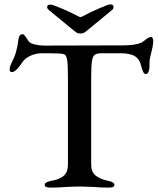

<svg xmlns="http://www.w3.org/2000/svg" viewBox="-20 -852 719 876"><path d="M184 -8Q184 -15 191 -19.5Q198 -24 214 -27Q254 -34 272 -51Q290 -68 290 -101V-497Q290 -560 286 -581Q282 -602 271 -605Q255 -609 209 -609H170Q143 -609 117.5 -597Q92 -585 80 -565Q52 -523 34 -523Q24 -523 24 -537Q24 -545 30 -559Q46 -590 53 -614.5Q60 -639 64 -672Q67 -696 84 -696Q89 -696 98.5 -682Q108 -668 111 -663Q118 -654 139.5 -649Q161 -644 182 -644L543 -645Q600 -645 628 -659Q640 -667 644 -671Q646 -672 653.5 -677.5Q661 -683 671 -683Q675 -683 677 -676.5Q679 -670 679 -662Q679 -655 676 -637L669 -607Q666 -596 664 -585.5Q662 -575 662 -562V-548Q662 -535 657.5 -524.5Q653 -514 646 -514Q638 -514 633.5 -523.5Q629 -533 623 -555Q617 -582 595.5 -595.5Q574 -609 529 -609H445Q423 -609 413 -602.5Q403 -596 399.5 -573Q396 -550 396 -497V-101Q396 -69 414.5 -52.5Q433 -36 473 -27Q488 -24 495 -19.5Q502 -15 502 -8Q502 4 476 4Q439 4 407 1Q367 -1 347 -1Q324 -1 282 1Q249 4 211 4Q184 4 184 -8ZM336 -778Q344 -774 347 -774Q350 -774 358 -778Q381 -791 427 -811.5Q473 -832 483 -832Q498 -832 498 -820Q498 -812 492 -807L391 -724Q372 -708 365 -703.5Q358 -699 347 -699Q336 -699 329 -703.5Q322 -708 303 -724L202 -807Q195 -813 195 -820Q195 -831 211 -831Q221 -831 267 -811Q313 -791 336 -778Z"/></svg>

Font: EB Garamond Medium
Style: Regular
Weight: 500
Designer: Georg Duffner and Octavio Pardo
Foundry: Georg Duffner
Version: Version 1.000